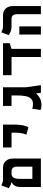

<svg xmlns="http://www.w3.org/2000/svg" viewBox="1134 -1786 661 2970"><g transform="rotate(-90 1465.0 -301.5)"><path d="M56.6 0V-324.7Q58.6 -375.5 79.1 -407.5Q99.6 -439.5 130.9 -450.2V-455.1Q109.4 -458 82.3 -471.4Q55.2 -484.9 38.1 -497.1L82 -611.8Q93.3 -605 119.4 -595.5Q145.5 -585.9 172.4 -585.9H353Q419.9 -585.9 458.5 -544.2Q497.1 -502.4 497.1 -428.2V0ZM261.7 -454.1Q232.9 -454.1 216.8 -440.2Q200.7 -426.3 193.4 -404.8Q186 -383.3 184.3 -359.4Q182.6 -335.4 182.6 -315.4V-131.8H371.1V-368.2Q371.1 -454.1 298.3 -454.1Z M980 -192.4 866.2 -224.6Q885.3 -266.6 891.4 -312Q897.5 -357.4 897.5 -414.1V-453.6H668.9V-585.9H1022.5V-414.1Q1022.5 -357.4 1014.2 -296.6Q1005.9 -235.8 980 -192.4Z M1327.6 8.8Q1306.2 8.8 1287.1 5.6Q1268.1 2.4 1248 -5.9L1268.1 -134.3Q1281.7 -129.4 1298.8 -125.7Q1315.9 -122.1 1339.8 -122.1Q1395 -122.1 1423.8 -153.8Q1452.6 -185.5 1462.9 -240.5Q1473.1 -295.4 1473.1 -365.2V-454.1H1310.5V-585.9H1599.1V-235.8L1632.3 0H1513.7L1504.4 -74.7Q1471.2 -36.6 1426.8 -13.9Q1382.3 8.8 1327.6 8.8Z M2067.4 0V-454.1H1786.1V-585.9H2281.7V-481.9L2193.4 -455.1V0Z M2730 0V-368.2Q2730 -454.1 2657.2 -454.1H2541Q2499.5 -454.1 2465.1 -466.8Q2430.7 -479.5 2406.2 -497.1L2450.2 -611.8Q2461.4 -605 2487.5 -595.5Q2513.7 -585.9 2540.5 -585.9H2711.9Q2778.8 -585.9 2817.4 -544.2Q2856 -502.4 2856 -428.2V0ZM2415 0V-333.5H2541V0Z"/></g></svg>

Font: Cascadia Mono PL
Style: Bold
Weight: 700
Monospace: yes
Designer: Aaron Bell
Foundry: Saja Typeworks
Version: Version 2404.023; ttfautohint (v1.8.4)